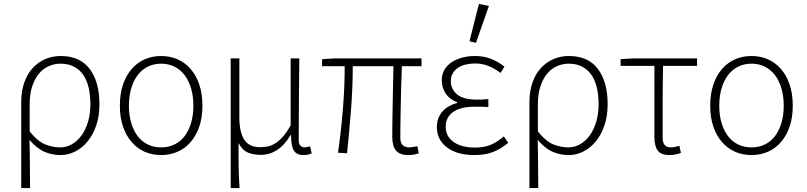

<svg xmlns="http://www.w3.org/2000/svg" viewBox="-20 -777 4106 977"><path d="M88 180V-255Q88 -314 104 -358.5Q120 -403 148 -432.5Q176 -462 212 -477Q248 -492 289 -492Q387 -492 436.5 -426Q486 -360 486 -247Q486 -186 469.5 -138Q453 -90 425 -56.5Q397 -23 361.5 -5.5Q326 12 289 12Q245 12 206.5 -4.5Q168 -21 130 -65Q131 -30 131.5 -0.5Q132 29 132 57.5Q132 86 132.5 115.5Q133 145 133 180ZM286 -27Q318 -27 346 -43Q374 -59 395 -88Q416 -117 428 -157.5Q440 -198 440 -247Q440 -291 431.5 -329Q423 -367 404.5 -394.5Q386 -422 357 -437.5Q328 -453 287 -453Q257 -453 228.5 -440.5Q200 -428 178.5 -402.5Q157 -377 144 -338Q131 -299 131 -245V-108Q172 -57 210.5 -42Q249 -27 286 -27Z M800 12Q755 12 717 -4.5Q679 -21 650.5 -53.5Q622 -86 606 -132.5Q590 -179 590 -239Q590 -300 606 -347Q622 -394 650.5 -426.5Q679 -459 717 -475.5Q755 -492 800 -492Q845 -492 883 -475.5Q921 -459 949.5 -426.5Q978 -394 994 -347Q1010 -300 1010 -239Q1010 -179 994 -132.5Q978 -86 949.5 -53.5Q921 -21 883 -4.5Q845 12 800 12ZM800 -27Q838 -27 868.5 -42Q899 -57 920 -85Q941 -113 952.5 -152Q964 -191 964 -239Q964 -287 952.5 -326.5Q941 -366 920 -394Q899 -422 868.5 -437.5Q838 -453 800 -453Q762 -453 731.5 -437.5Q701 -422 680 -394Q659 -366 647.5 -326.5Q636 -287 636 -239Q636 -191 647.5 -152Q659 -113 680 -85Q701 -57 731.5 -42Q762 -27 800 -27Z M1154 180V-480H1198V-178Q1198 -106 1222.5 -67Q1247 -28 1304 -28Q1323 -28 1341.5 -31.5Q1360 -35 1379 -46.5Q1398 -58 1418 -80Q1438 -102 1459 -139V-480H1503Q1502 -374 1501 -270.5Q1500 -167 1500 -64Q1500 -45 1508.5 -36Q1517 -27 1530 -27Q1541 -27 1558 -33L1566 3Q1558 7 1548 9.5Q1538 12 1524 12Q1489 12 1475 -11.5Q1461 -35 1461 -89H1458Q1427 -37 1389 -13Q1351 11 1307 11Q1270 11 1242 -0.5Q1214 -12 1194 -49Q1194 -8 1194 21.5Q1194 51 1194.5 76Q1195 101 1196 125.5Q1197 150 1199 180Z M2057 12Q2015 12 1995.5 -10.5Q1976 -33 1976 -82Q1976 -105 1976.5 -147Q1977 -189 1978 -239Q1979 -289 1980 -342Q1981 -395 1982 -440H1775Q1775 -330 1766 -216Q1757 -102 1746 3L1700 0Q1715 -105 1724.5 -218Q1734 -331 1734 -440H1619V-476L1686 -480H2125V-440H2025Q2023 -393 2021.5 -339Q2020 -285 2019 -234Q2018 -183 2017.5 -141Q2017 -99 2017 -76Q2017 -27 2063 -27Q2069 -27 2078.5 -28.5Q2088 -30 2104 -33L2111 3Q2100 7 2087 9.5Q2074 12 2057 12Z M2393 12Q2306 12 2254.5 -27Q2203 -66 2203 -130Q2203 -157 2211.5 -177.5Q2220 -198 2234.5 -213Q2249 -228 2267.5 -238Q2286 -248 2306 -253V-257Q2268 -271 2248 -301Q2228 -331 2228 -368Q2228 -399 2241.5 -422Q2255 -445 2278.5 -460.5Q2302 -476 2332.5 -484Q2363 -492 2398 -492Q2442 -492 2478.5 -477.5Q2515 -463 2547 -438L2527 -406Q2496 -429 2465 -441.5Q2434 -454 2397 -454Q2372 -454 2349.5 -448.5Q2327 -443 2310.5 -432Q2294 -421 2284 -404Q2274 -387 2274 -364Q2274 -324 2305.5 -297Q2337 -270 2409 -270Q2423 -270 2434.5 -270.5Q2446 -271 2465 -273V-232Q2444 -234 2428 -234Q2412 -234 2395 -234Q2323 -234 2285.5 -207Q2248 -180 2248 -132Q2248 -83 2288 -54.5Q2328 -26 2398 -26Q2440 -26 2473 -38.5Q2506 -51 2544 -83L2566 -50Q2524 -16 2485 -2Q2446 12 2393 12ZM2369 -567 2417 -757 2468 -747 2402 -559Z M2674 180V-255Q2674 -314 2690 -358.5Q2706 -403 2734 -432.5Q2762 -462 2798 -477Q2834 -492 2875 -492Q2973 -492 3022.5 -426Q3072 -360 3072 -247Q3072 -186 3055.5 -138Q3039 -90 3011 -56.5Q2983 -23 2947.5 -5.5Q2912 12 2875 12Q2831 12 2792.5 -4.5Q2754 -21 2716 -65Q2717 -30 2717.5 -0.5Q2718 29 2718 57.5Q2718 86 2718.5 115.5Q2719 145 2719 180ZM2872 -27Q2904 -27 2932 -43Q2960 -59 2981 -88Q3002 -117 3014 -157.5Q3026 -198 3026 -247Q3026 -291 3017.5 -329Q3009 -367 2990.5 -394.5Q2972 -422 2943 -437.5Q2914 -453 2873 -453Q2843 -453 2814.5 -440.5Q2786 -428 2764.5 -402.5Q2743 -377 2730 -338Q2717 -299 2717 -245V-108Q2758 -57 2796.5 -42Q2835 -27 2872 -27Z M3387 12Q3344 12 3327 -10.5Q3310 -33 3310 -82V-442H3138V-476L3205 -480H3527V-442H3354Q3352 -348 3352 -257.5Q3352 -167 3352 -76Q3352 -27 3393 -27Q3404 -27 3415.5 -29.5Q3427 -32 3437 -35L3445 1Q3435 5 3419.5 8.5Q3404 12 3387 12Z M3804 12Q3759 12 3721 -4.5Q3683 -21 3654.5 -53.5Q3626 -86 3610 -132.5Q3594 -179 3594 -239Q3594 -300 3610 -347Q3626 -394 3654.5 -426.5Q3683 -459 3721 -475.5Q3759 -492 3804 -492Q3849 -492 3887 -475.5Q3925 -459 3953.5 -426.5Q3982 -394 3998 -347Q4014 -300 4014 -239Q4014 -179 3998 -132.5Q3982 -86 3953.5 -53.5Q3925 -21 3887 -4.5Q3849 12 3804 12ZM3804 -27Q3842 -27 3872.5 -42Q3903 -57 3924 -85Q3945 -113 3956.5 -152Q3968 -191 3968 -239Q3968 -287 3956.5 -326.5Q3945 -366 3924 -394Q3903 -422 3872.5 -437.5Q3842 -453 3804 -453Q3766 -453 3735.5 -437.5Q3705 -422 3684 -394Q3663 -366 3651.5 -326.5Q3640 -287 3640 -239Q3640 -191 3651.5 -152Q3663 -113 3684 -85Q3705 -57 3735.5 -42Q3766 -27 3804 -27Z"/></svg>

Font: hySource Sans Pro Light
Style: Regular
Weight: 300
Designer: Paul D. Hunt
Foundry: Adobe Systems Incorporated
Version: Version 2.021;PS 2.000;hotconv 1.0.86;makeotf.lib2.5.63406